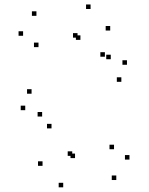

<svg xmlns="http://www.w3.org/2000/svg" viewBox="-20 -807 660 849"><path d="M516.6 -445.2V-465.2H496.6V-445.2ZM541.4 -520.6V-540.6H521.4V-520.6ZM469.8 -545.1V-565.1H449.8V-545.1ZM119.6 -392.6V-412.6H99.6V-392.6ZM91.6 -319.8V-339.8H71.6V-319.8ZM166.3 -291.7V-311.7H146.3V-291.7ZM494.2 -11V-31H474.2V-11ZM552.5 -101.3V-121.3H532.5V-101.3ZM484.2 -147.1V-167.1H464.2V-147.1ZM311.8 -107.9V-127.9H291.8V-107.9ZM299.4 -117.8V-137.8H279.4V-117.8ZM443.8 -556.2V-576.2H423.8V-556.2ZM467.3 -672V-692H447.3V-672ZM380.5 -767.2V-787.2H360.5V-767.2ZM141.1 -737V-757H121.1V-737ZM82.1 -648.8V-668.8H62.1V-648.8ZM150.2 -598.6V-618.6H130.2V-598.6ZM322.8 -640.5V-660.5H302.8V-640.5ZM335.6 -630.7V-650.7H315.6V-630.7ZM207.8 -239.3V-259.3H187.8V-239.3ZM168.1 -73.7V-93.7H148.1V-73.7ZM259.5 21.3V1.3H239.5V21.3Z"/></svg>

Font: Monaspace Radon Dots Var
Style: Regular
Weight: 400
Designer: Riley Cran and the Lettermatic Team
Version: Version 1.100 (Monaspace Radon Dots)